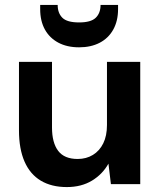

<svg xmlns="http://www.w3.org/2000/svg" viewBox="-20 -747 654 779"><path d="M251 12Q189 12 145.5 -14Q102 -40 79.5 -91.5Q57 -143 57 -218V-496H191V-230Q191 -168 216 -135Q241 -102 295 -102Q330 -102 357 -118.5Q384 -135 399 -165.5Q414 -196 414 -240V-496H549V0H430L420 -83Q396 -40 353 -14Q310 12 251 12ZM301 -555Q252 -555 216.5 -574Q181 -593 162 -627.5Q143 -662 143 -710V-727H214Q214 -694 233 -675Q252 -656 301 -656Q349 -656 368.5 -675Q388 -694 388 -727H459V-710Q459 -662 439.5 -627Q420 -592 384.5 -573.5Q349 -555 301 -555Z"/></svg>

Font: DM Sans 24pt
Style: Bold
Weight: 700
Designer: Colophon Foundry, Jonny Pinhorn
Foundry: Colophon Foundry
Version: Version 4.004;gftools[0.9.30]